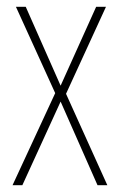

<svg xmlns="http://www.w3.org/2000/svg" viewBox="-20 -547 354 567"><path d="M143 -272 27 -527H56L159 -294L264 -527H293L175 -270L297 0H268L159 -247L46 0H17Z"/></svg>

Font: Noto Sans Lao ExtraCondensed Thin
Style: Regular
Weight: 100
Width: 2
Designer: Monotype Design Team
Foundry: Monotype Imaging Inc.
Version: Version 2.003; ttfautohint (v1.8.4.7-5d5b)